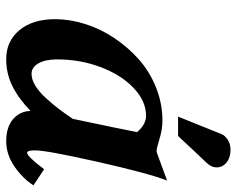

<svg xmlns="http://www.w3.org/2000/svg" viewBox="-91 -655 748 606"><g transform="rotate(90 283.0 -352.0)"><path d="M425.8 2.4Q380.9 2.4 356 -19.3Q331.1 -41 330.1 -74.2Q291 -36.6 251.7 -17.1Q212.4 2.4 166.5 2.4Q109.9 2.4 75.2 -39.3Q40.5 -81.1 40.5 -152.3Q40.5 -198.2 55.7 -246.6Q70.8 -294.9 99.9 -338.4Q128.9 -381.8 167.2 -416Q205.6 -450.2 256.1 -470.5Q306.6 -490.7 360.8 -490.7Q388.7 -490.7 418.5 -481.4Q448.2 -472.2 456.1 -472.2Q459.5 -472.2 464.8 -474.1L549.8 -505.4Q526.9 -446.3 490.7 -285.6Q454.6 -125 454.6 -89.4Q454.6 -63.5 461.9 -63.5Q473.6 -63.5 514.2 -117.2L564.9 -83.5Q542.5 -48.8 504.9 -23.2Q467.3 2.4 425.8 2.4ZM357.4 -210.9 355 -207.5Q388.2 -364.3 397 -410.6Q372.6 -439 345.7 -439Q299.3 -439 258.1 -400.1Q216.8 -361.3 192.1 -296.4Q167.5 -231.4 167.5 -158.7Q167.5 -121.1 179.9 -99.4Q192.4 -77.6 212.9 -77.6Q230.5 -77.6 249.8 -89.1Q269 -100.6 288.6 -121.8Q308.1 -143.1 323.5 -163.3Q338.9 -183.6 357.4 -210.9ZM409.2 -540H348.1L403.3 -677.2Q407.7 -688 420.9 -696.8Q434.1 -705.6 453.6 -705.6Q477.1 -705.6 492.7 -693.1Q508.3 -680.7 508.3 -661.6Q508.3 -645 494.6 -631.3H495.1Q454.1 -588.4 409.2 -540Z"/></g></svg>

Font: Flanker
Style: Bold Italic
Weight: 700
Italic angle: -12°
Designer: Flanker
Version: Version 2.000